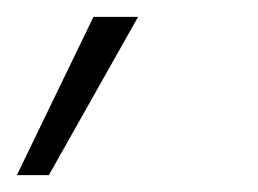

<svg xmlns="http://www.w3.org/2000/svg" viewBox="-36 -77 306 228"><path d="M-16 131 75 -57H128L22 131Z"/></svg>

Font: Red Hat Display VF
Style: Italic
Weight: 300
Italic angle: -12°
Designer: Pentagram, MCKL
Foundry: Pentagram, MCKL
Version: Version 1.023